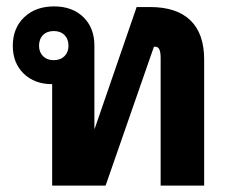

<svg xmlns="http://www.w3.org/2000/svg" viewBox="-20 -580 720 600"><path d="M618 -394V0H482V-398Q482 -417 478 -425.5Q474 -434 465 -434H461L310 0H143V-317Q88 -317 54 -350Q20 -383 20 -437Q20 -492 55.5 -526Q91 -560 149 -560Q206 -560 240.5 -526.5Q275 -493 275 -437V-178H276L407 -558H449Q532 -558 575 -516.5Q618 -475 618 -394ZM148 -392Q169 -392 181.5 -404.5Q194 -417 194 -437Q194 -458 181.5 -470.5Q169 -483 148 -483Q127 -483 114.5 -470.5Q102 -458 102 -437Q102 -417 114.5 -404.5Q127 -392 148 -392Z"/></svg>

Font: Bai Jamjuree
Style: Bold
Weight: 700
Designer: Katatrad Aksorn Co.,Ltd.
Foundry: Cadson Demak Co.,Ltd.
Version: Version 1.000; ttfautohint (v1.6)